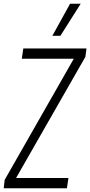

<svg xmlns="http://www.w3.org/2000/svg" viewBox="-20 -1010 484 1030"><path d="M0 0 5 -45 389 -718 401 -695H97L105 -750H444L438 -705L53 -32L42 -55H347L339 0ZM261 -818 356 -990H413L304 -818Z"/></svg>

Font: Mohave Light Light
Style: Italic
Weight: 300
Italic angle: -8°
Version: Version 2.003